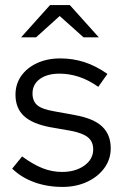

<svg xmlns="http://www.w3.org/2000/svg" viewBox="-20 -726 492 756"><path d="M226 10Q166 10 115 -8.5Q64 -27 28 -62L67 -110Q111 -78 148 -63.5Q185 -49 224 -49Q277 -49 312 -74Q347 -99 347 -138Q347 -168 326.5 -185Q306 -202 259 -211L179 -225Q108 -238 74.5 -269Q41 -300 41 -353Q41 -395 63.5 -427Q86 -459 126 -477.5Q166 -496 217 -496Q267 -496 312 -481.5Q357 -467 403 -435L367 -384Q329 -411 291 -423.5Q253 -436 214 -436Q166 -436 137 -415Q108 -394 108 -358Q108 -328 126.5 -312Q145 -296 192 -288L274 -273Q348 -260 382 -228Q416 -196 416 -142Q416 -99 391 -64.5Q366 -30 323 -10Q280 10 226 10ZM309 -579 215 -663 122 -579H63L177 -706H255L369 -579Z"/></svg>

Font: Red Hat Text VF
Style: Regular
Weight: 300
Designer: Pentagram, MCKL
Foundry: Pentagram, MCKL
Version: Version 1.023